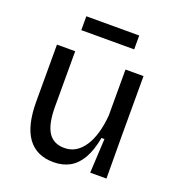

<svg xmlns="http://www.w3.org/2000/svg" viewBox="-129 -794 836 911"><g transform="rotate(20 289.5 -339.0)"><path d="M242 13Q155 13 111 -47.5Q67 -108 67 -230V-517H159V-237Q159 -151 185 -109.5Q211 -68 267 -68Q299 -68 324 -83.5Q349 -99 367.5 -127.5Q386 -156 397.5 -196Q409 -236 413 -285V-517H504V-222L505 0H423L432 -173H417Q405 -108 381.5 -67Q358 -26 323 -6.5Q288 13 242 13ZM152 -621V-691H419V-621Z"/></g></svg>

Font: Bricolage Grotesque 24pt
Style: Regular
Weight: 400
Designer: Mathieu Triay
Foundry: Atelier Triay
Version: Version 1.001;gftools[0.9.33.dev8+g029e19f]